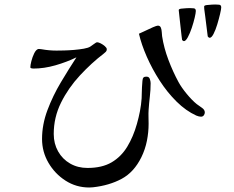

<svg xmlns="http://www.w3.org/2000/svg" viewBox="-20 -807 1040 854"><path d="M650 -437Q650 -407 646.5 -377.5Q643 -348 641 -318Q640 -303 640.5 -288Q641 -273 641 -257Q641 -219 633.5 -181Q626 -143 609 -108Q576 -41 521 -11.5Q466 18 394 26Q390 26 385.5 26.5Q381 27 377 27Q319 27 271.5 -3.5Q224 -34 195.5 -83Q167 -132 167 -189Q167 -253 191 -317Q215 -381 250.5 -440.5Q286 -500 320 -552Q277 -531 226.5 -516.5Q176 -502 128 -502Q126 -502 120.5 -503Q115 -504 115 -508Q115 -517 119.5 -535Q124 -553 132 -569.5Q140 -586 150 -589Q150 -589 152.5 -589Q155 -589 156 -589Q158 -589 160.5 -588.5Q163 -588 165 -588Q198 -582 231 -582Q243 -582 264.5 -582.5Q286 -583 309.5 -585Q333 -587 353 -590.5Q373 -594 382 -600Q387 -603 397.5 -611Q408 -619 412 -619Q418 -619 428 -614Q438 -609 446.5 -601.5Q455 -594 455 -588Q455 -581 451 -577Q447 -573 442 -569Q387 -527 335.5 -471.5Q284 -416 251.5 -350.5Q219 -285 219 -211Q219 -168 238.5 -133.5Q258 -99 292 -79.5Q326 -60 369 -60Q434 -60 476.5 -85Q519 -110 546 -154.5Q573 -199 589 -256Q597 -284 602.5 -312.5Q608 -341 610 -370Q610 -375 610.5 -388.5Q611 -402 611.5 -418.5Q612 -435 613.5 -447Q615 -459 617 -461Q621 -465 624.5 -465.5Q628 -466 632 -466Q643 -466 646.5 -455.5Q650 -445 650 -437ZM891 -307Q891 -300 886.5 -294Q882 -288 874 -288Q865 -288 853 -293Q807 -314 765.5 -355Q724 -396 690.5 -448Q657 -500 633 -554.5Q609 -609 598 -657Q606 -660 624 -669Q642 -678 659.5 -685.5Q677 -693 682 -693Q692 -693 695.5 -684Q699 -675 699.5 -664Q700 -653 701 -646Q709 -594 729 -541Q749 -488 774 -442Q787 -418 810.5 -389.5Q834 -361 855 -344Q864 -337 877.5 -328Q891 -319 891 -307ZM851 -758Q851 -750 846 -728.5Q841 -707 833 -683Q825 -659 815.5 -641.5Q806 -624 798 -624Q795 -624 790 -629Q790 -629 787.5 -648Q785 -667 782.5 -692.5Q780 -718 777.5 -738.5Q775 -759 775 -762Q775 -767 786 -768.5Q797 -770 809.5 -770.5Q822 -771 825 -771Q833 -771 842 -770Q851 -769 851 -758ZM964 -774Q964 -767 959 -745.5Q954 -724 946.5 -699Q939 -674 930 -656.5Q921 -639 913 -639Q908 -639 904 -645Q901 -667 898.5 -689Q896 -711 893 -733Q892 -744 890 -755.5Q888 -767 888 -778Q888 -783 899.5 -784.5Q911 -786 923 -786.5Q935 -787 938 -787Q946 -787 955 -786Q964 -785 964 -774Z"/></svg>

Font: Kaisei Opti
Style: Regular
Weight: 400
Designer: Font-Kai, 金井和夫
Foundry: KAZUO KANAI
Version: Version 5.003